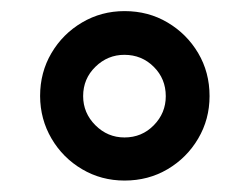

<svg xmlns="http://www.w3.org/2000/svg" viewBox="-20 -718 440 339"><path d="M199.9 -399.2Q158.9 -399.2 125 -419.2Q91 -439.2 71 -473.3Q51 -507.4 50.8 -548.4Q50.8 -590.2 70.8 -624.2Q90.8 -658.2 124.9 -678.3Q159 -698.4 199.9 -698.4Q241.9 -698.4 275.8 -678.3Q309.8 -658.2 329.9 -624.3Q350 -590.3 350 -548.4Q350 -507.4 329.9 -473.3Q309.8 -439.2 275.8 -419.2Q241.9 -399.2 199.9 -399.2ZM199.8 -475.3Q230.5 -475.3 251.6 -496.9Q272.7 -518.4 272.7 -548.2Q272.7 -578.9 251.5 -600Q230.3 -621.2 199.6 -621.2Q170.1 -621.2 148.5 -600.1Q126.8 -579 126.8 -548.3Q126.8 -518.5 148.4 -496.9Q170 -475.3 199.8 -475.3Z"/></svg>

Font: Archivo SemiBold
Style: Regular
Weight: 600
Designer: Hector Gatti
Foundry: Omnibus-Type
Version: Version 2.001